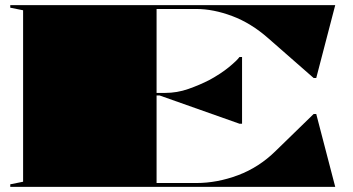

<svg xmlns="http://www.w3.org/2000/svg" viewBox="-20 -728 1376 748"><path d="M20 0V-10L70 -20V-688L20 -698V-708H1286L1212 -424H1202L1025 -579Q958 -638 884.5 -665.5Q811 -693 745 -693H590V-366H623Q670 -366 714 -381.5Q758 -397 795 -416Q841 -441 872.5 -467Q904 -493 913 -506H923V-246H913L602 -356H590V-15H745Q826 -15 907.5 -45.5Q989 -76 1054 -140L1202 -284H1212L1286 0Z"/></svg>

Font: Kalnia Expanded
Style: Bold
Weight: 700
Width: 7
Designer: Frida Medrano
Foundry: Frida Medrano
Version: Version 1.105